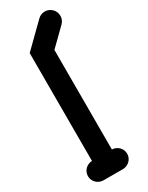

<svg xmlns="http://www.w3.org/2000/svg" viewBox="-245 -859 694 898"><g transform="rotate(-30 102.0 -410.5)"><path d="M129.4 -105.3V-642.9L217.8 -729.5C228.3 -740 233.6 -753.7 233.6 -767.5C233.6 -781.2 228.3 -795 217.8 -805.5C207.3 -816 193.6 -821.3 179.8 -821.3C166.1 -821.3 152.3 -816 141.8 -805.5L21.9 -687.9V-105.5C-7 -104.6 -30.1 -81.3 -30.1 -52.7C-30.1 -23.5 -6 0.1 23.7 0.1H127.8C157.5 0.1 181.6 -23.5 181.6 -52.6C181.6 -81.2 158.4 -104.5 129.4 -105.3Z"/></g></svg>

Font: Cactron
Style: Bold
Weight: 900
Version: Version 1.0